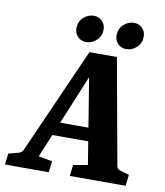

<svg xmlns="http://www.w3.org/2000/svg" viewBox="-99 -812 759 881"><g transform="rotate(10 280.5 -371.5)"><path d="M158 -233H377L391 -171H135ZM493 -82Q494 -77 497.5 -72Q501 -67 511 -64L552 -52L546 0H286L292 -52L359 -64L284 -526H321L130 -64L194 -52L188 0H-16L-10 -52L36 -64Q51 -68 57 -81L276 -575H404ZM439 -618Q416 -618 400.5 -633.7Q385 -649.4 385 -673Q385 -703 406 -723Q427 -743 455.1 -743Q478 -743 493.5 -727.3Q509 -711.6 509 -688Q509 -658 487.9 -638Q466.7 -618 439 -618ZM252 -618Q229 -618 213.5 -633.7Q198 -649.4 198 -673Q198 -703 219 -723Q240 -743 268.1 -743Q291 -743 306.5 -727.3Q322 -711.6 322 -688Q322 -658 300.9 -638Q279.7 -618 252 -618Z"/></g></svg>

Font: Yrsa
Style: Italic
Weight: 400
Italic angle: -7.10001°
Designer: Anna Giedrys (Yrsa+Rasa design), David Brezina (Yrsa art-direction, Rasa art-direction, design)
Foundry: Rosetta Type Foundry
Version: Version 2.004